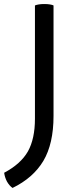

<svg xmlns="http://www.w3.org/2000/svg" viewBox="-34 -717 378 938"><path d="M227.5 -690.4Q221.7 -693.4 210 -695.3Q199.2 -697.3 182.6 -697.3Q166 -697.3 155.3 -695.3Q143.6 -693.4 136.7 -690.4Q136.7 -505.9 136.7 -136.7Q136.7 -39.1 102.5 22.5Q67.4 84 -13.7 127Q-10.7 149.4 0 169.9Q11.7 190.4 27.3 201.2Q127.9 152.3 177.7 69.3Q227.5 -14.6 227.5 -150.4Q227.5 -330.1 227.5 -690.4Z"/></svg>

Font: cl
Style: Regular
Weight: 400
Designer: Mitja Miklavcic
Version: Version 1.0